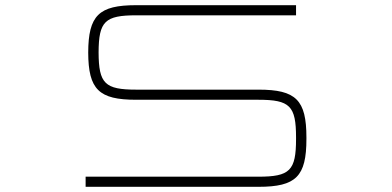

<svg xmlns="http://www.w3.org/2000/svg" viewBox="-20 -720 1511 740"><path d="M1121 -700H504.5C361 -700 320.5 -660.5 320 -517.5C320.5 -375 361 -335.5 504.5 -335.5H975.5C1097.5 -335.5 1121 -312 1121 -190V-184.5C1121 -62.5 1097.5 -39 975.5 -39H310V0H976.5C1121 0 1161 -40 1161 -184.5V-190C1161 -334.5 1121 -374.5 976.5 -374.5H505.5C384.5 -374.5 360.5 -397.5 360 -518C360.5 -638 384.5 -661 505.5 -661H1121ZM320 -515.5V-520C320 -519 320 -518.5 320 -517.5Z"/></svg>

Font: Melete UltraLight
Style: Regular
Weight: 200
Width: 6
Designer: Sora Sagano
Foundry: DOT COLON
Version: Version 0.200;FEAKit 1.0